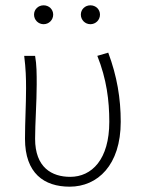

<svg xmlns="http://www.w3.org/2000/svg" viewBox="-20 -690 536 722"><path d="M242 12C347 12 434 -69 434 -232C434 -320 420 -404 387 -492L346 -480C381 -392 391 -312 391 -232C391 -90 325 -25 244 -25C175 -25 112 -60 112 -168C112 -225 118 -308 118 -372C118 -413 118 -446 112 -480H71C77 -431 78 -397 78 -358C78 -295 74 -232 74 -168C74 -38 146 12 242 12ZM144 -599C164 -599 180 -615 180 -635C180 -655 164 -670 144 -670C124 -670 108 -655 108 -635C108 -615 124 -599 144 -599ZM320 -599C340 -599 356 -615 356 -635C356 -655 340 -670 320 -670C300 -670 284 -655 284 -635C284 -615 300 -599 320 -599Z"/></svg>

Font: Source Sans Pro Light
Style: Regular
Weight: 300
Designer: Paul D. Hunt
Foundry: Adobe Systems Incorporated
Version: Version 3.006;hotconv 1.0.111;makeotfexe 2.5.65597